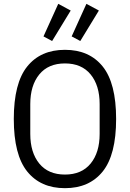

<svg xmlns="http://www.w3.org/2000/svg" viewBox="-20 -970 678 1002"><path d="M319 12Q192 12 122 -75Q52 -162 52 -349Q52 -536 122 -623Q192 -710 319 -710Q446 -710 516 -623Q586 -536 586 -349Q586 -162 516 -75Q446 12 319 12ZM319 -59Q406 -59 453 -116.5Q500 -174 500 -271V-427Q500 -524 453 -581.5Q406 -639 319 -639Q232 -639 185 -581.5Q138 -524 138 -427V-271Q138 -174 185 -116.5Q232 -59 319 -59ZM252 -756 207 -780 284 -950 349 -915ZM399 -756 354 -780 431 -950 496 -915Z"/></svg>

Font: IBM Plex Sans Cond
Style: Regular
Weight: 400
Width: 3
Designer: Mike Abbink, Paul van der Laan, Pieter van Rosmalen
Foundry: Bold Monday
Version: Version 1.3